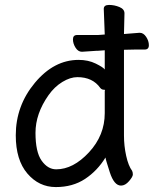

<svg xmlns="http://www.w3.org/2000/svg" viewBox="-20 -735 624 779"><path d="M471 18Q443 18 425.5 -36Q408 -90 408 -96Q375 -42 325 -9Q275 24 206.5 24Q138 24 91 -31Q44 -86 44 -186Q44 -306 121.5 -399Q199 -492 299 -492Q338 -492 368.5 -477Q399 -462 405 -453V-531L378 -529H373Q372 -529 313 -525H312Q297 -525 286.5 -541.5Q276 -558 276 -575.5Q276 -593 293 -593H378L405 -595L401 -699Q401 -715 422.5 -715Q444 -715 464.5 -706.5Q485 -698 485 -681L483 -597Q510 -599 546 -602H547Q562 -602 573 -585.5Q584 -569 584 -551.5Q584 -534 567 -534H529Q502 -534 482 -533H483V-185Q483 -143 492 -102.5Q501 -62 516 -42Q519 -36 519 -27Q519 -18 503.5 0Q488 18 471 18ZM208 -48Q277 -48 341 -117Q405 -186 405 -276V-367Q409 -371 401 -371Q393 -371 387 -378Q356 -422 294 -422Q265 -422 233 -402.5Q201 -383 177 -349Q124 -274 124 -196Q124 -118 149 -83Q174 -48 208 -48Z"/></svg>

Font: LXGW WenKai TC
Style: Bold
Weight: 700
Designer: LXGW / Fontworks Inc.
Foundry: LXGW / Fontworks Inc.
Version: Version 1.330;April 28, 2024